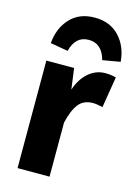

<svg xmlns="http://www.w3.org/2000/svg" viewBox="-120 -852 644 916"><g transform="rotate(15 202.5 -394.5)"><path d="M232 -679Q166 -679 147 -602L60 -617Q66 -692 111 -740.5Q156 -789 232 -789Q308 -789 353.5 -740.5Q399 -692 405 -617L318 -602Q297 -679 232 -679ZM212 -428Q230 -483 266.5 -514.5Q303 -546 349 -546Q377 -546 402 -539L377 -386Q347 -393 329 -393Q283 -393 258.5 -362Q234 -331 219 -267V0H61V-531H198Z"/></g></svg>

Font: Fira Sans
Style: Bold
Weight: 700
Designer: bBox Type GmbH & Carrois Corporate GbR & Edenspiekermann AG
Foundry: bBox Type GmbH & Carrois Corporate GbR & Edenspiekermann AG
Version: Version 4.301;PS 004.301;hotconv 1.0.88;makeotf.lib2.5.64775